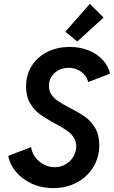

<svg xmlns="http://www.w3.org/2000/svg" viewBox="-20 -972 594 1000"><path d="M22.9 -160.2 142.1 -206.1Q145.5 -178.2 163.1 -154.1Q180.7 -129.9 207.5 -115.5Q234.4 -101.1 265.1 -101.1Q295.9 -101.1 321.5 -116Q347.2 -130.9 362.1 -156Q377 -181.2 377 -210Q377 -237.8 362.5 -258.3Q348.1 -278.8 326.4 -293.5Q304.7 -308.1 266.6 -328.6Q218.3 -355 188.2 -376.7Q158.2 -398.4 137 -434.1Q115.7 -469.7 115.7 -521.5Q115.7 -582 145.3 -628.9Q174.8 -675.8 226.6 -701.7Q278.3 -727.5 342.8 -727.5Q397.5 -727.5 442.4 -709.2Q487.3 -690.9 515.9 -659.2Q544.4 -627.4 553.2 -588.9L439.5 -544.4Q435.1 -563 421.6 -580.1Q408.2 -597.2 386.5 -607.9Q364.7 -618.7 337.4 -618.7Q308.1 -618.7 284.7 -606.2Q261.2 -593.8 248 -572.3Q234.9 -550.8 234.9 -524.4Q234.9 -497.1 249.3 -477.3Q263.7 -457.5 284.7 -443.8Q305.7 -430.2 343.8 -410.2Q392.6 -385.3 423.1 -363.5Q453.6 -341.8 475.3 -305.7Q497.1 -269.5 497.1 -216.3Q497.1 -152.8 465.8 -101.6Q434.6 -50.3 379.9 -21.2Q325.2 7.8 257.8 7.8Q196.8 7.8 146 -15.4Q95.2 -38.6 63 -77.1Q30.8 -115.7 22.9 -160.2ZM320.3 -807.1 448.2 -952.1 519.5 -880.4 382.3 -755.9Z"/></svg>

Font: Reddit Sans Vanilla SemiBold
Style: Italic
Weight: 600
Italic angle: -11.25°
Designer: Stephen Hutchings
Version: Version 1.013